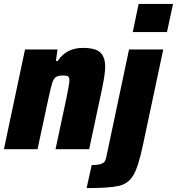

<svg xmlns="http://www.w3.org/2000/svg" viewBox="-24 -763 905 982"><path d="M104 -510H270L262 -451H271Q315 -518 400 -518Q464 -518 489 -494.5Q514 -471 514 -420Q514 -387 498 -309L432 0H260L317 -267Q331 -337 331 -352Q331 -368 324 -372.5Q317 -377 298 -377Q274 -377 262 -369Q250 -361 243 -338.5Q236 -316 224 -261L168 0H-4ZM655 -599 685 -743H861L830 -599ZM522 29 636 -510H811L707 -21Q684 89 658.5 132.5Q633 176 585 187.5Q537 199 419 199L445 81Q477 81 492.5 75.5Q508 70 513 60.5Q518 51 522 29Z"/></svg>

Font: Saira Semi Condensed ExtraBold
Style: Italic
Weight: 800
Width: 4
Italic angle: -12°
Designer: Hector Gatti with collaboration of the Omnibus-Type team
Foundry: Omnibus-Type
Version: Version 1.001; ttfautohint (v1.8)